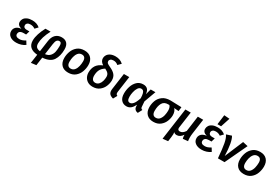

<svg xmlns="http://www.w3.org/2000/svg" viewBox="106 -2253 5676 3902"><g transform="rotate(30 2944.5 -301.5)"><path d="M22 -139Q22 -196 61 -235Q100 -274 179 -283Q79 -309 79 -390Q79 -432 102.5 -467Q126 -502 173.5 -523Q221 -544 289 -544Q399 -544 469 -482L408 -417Q382 -435 356.5 -443.5Q331 -452 297 -452Q253 -452 228.5 -432Q204 -412 204 -381Q204 -351 224.5 -334.5Q245 -318 282 -318H347L321 -230H266Q153 -230 153 -145Q153 -115 176.5 -97.5Q200 -80 246 -80Q280 -80 311.5 -91Q343 -102 385 -127L432 -50Q390 -19 336.5 -2Q283 15 226 15Q134 15 78 -26.5Q22 -68 22 -139Z M1149 -357Q1149 -202 1084 -101Q1019 0 840 13L813 205L692 220L722 13Q498 -4 498 -194Q498 -266 526 -353Q554 -440 602 -529H723Q621 -334 621 -197Q621 -139 648.5 -111Q676 -83 734 -77L770 -333Q783 -435 838 -489.5Q893 -544 980 -544Q1062 -544 1105.5 -497Q1149 -450 1149 -357ZM887 -329 852 -77Q927 -86 966 -130Q1005 -174 1016.5 -233Q1028 -292 1028 -366Q1028 -414 1015.5 -433.5Q1003 -453 976 -453Q941 -453 919 -427Q897 -401 887 -329Z M1230 -208Q1230 -286 1258.5 -363Q1287 -440 1351 -492Q1415 -544 1515 -544Q1617 -544 1672.5 -484.5Q1728 -425 1728 -322Q1728 -244 1700 -167Q1672 -90 1608 -37.5Q1544 15 1443 15Q1341 15 1285.5 -44Q1230 -103 1230 -208ZM1597 -336Q1597 -447 1508 -447Q1453 -447 1420 -406.5Q1387 -366 1373.5 -309Q1360 -252 1360 -198Q1360 -82 1450 -82Q1505 -82 1538 -123.5Q1571 -165 1584 -223Q1597 -281 1597 -336Z M2302 -687 2236 -620Q2210 -642 2184.5 -652Q2159 -662 2128 -662Q2082 -662 2059 -643Q2036 -624 2036 -597Q2036 -569 2054.5 -552Q2073 -535 2129 -510Q2215 -472 2256 -422Q2297 -372 2297 -294Q2297 -225 2267.5 -153.5Q2238 -82 2175 -33.5Q2112 15 2018 15Q1952 15 1904 -13Q1856 -41 1830 -89.5Q1804 -138 1804 -200Q1804 -293 1846.5 -360.5Q1889 -428 1991 -470Q1948 -498 1930 -528.5Q1912 -559 1912 -597Q1912 -635 1934.5 -671.5Q1957 -708 2004 -731.5Q2051 -755 2120 -755Q2232 -755 2302 -687ZM1935 -197Q1935 -143 1958 -112.5Q1981 -82 2025 -82Q2074 -82 2106 -116.5Q2138 -151 2152 -201Q2166 -251 2166 -299Q2166 -346 2142 -376Q2118 -406 2060 -434Q1989 -389 1962 -331.5Q1935 -274 1935 -197Z M2517 -159Q2515 -148 2515 -131Q2515 -110 2523 -98Q2531 -86 2551 -77L2501 14Q2442 -1 2414.5 -31Q2387 -61 2387 -114Q2387 -130 2390 -149L2443 -529H2569Z M3035 -395 3072 -529H3183L3083 -255L3092 -135Q3093 -112 3102.5 -100.5Q3112 -89 3134 -83L3082 15Q3041 10 3016 -15Q2991 -40 2989 -82L2987 -122Q2954 -55 2912.5 -20Q2871 15 2812 15Q2735 15 2688.5 -38.5Q2642 -92 2642 -191Q2642 -273 2668 -354Q2694 -435 2750.5 -489.5Q2807 -544 2894 -544Q2960 -544 2995 -507.5Q3030 -471 3035 -395ZM2772 -192Q2772 -133 2788.5 -107Q2805 -81 2839 -81Q2878 -81 2914.5 -123Q2951 -165 2986 -272Q2984 -340 2974 -378.5Q2964 -417 2946.5 -432.5Q2929 -448 2901 -448Q2856 -448 2827 -403.5Q2798 -359 2785 -299Q2772 -239 2772 -192Z M3227 -208Q3227 -286 3255 -360.5Q3283 -435 3352 -486Q3421 -537 3535 -537Q3633 -537 3793 -529L3782 -432L3674 -441Q3697 -418 3710.5 -382.5Q3724 -347 3724 -300Q3724 -232 3696 -159.5Q3668 -87 3604.5 -36Q3541 15 3442 15Q3341 15 3284 -45Q3227 -105 3227 -208ZM3595 -331Q3595 -409 3559 -445H3531Q3436 -446 3397 -376Q3358 -306 3358 -196Q3358 -140 3380.5 -111Q3403 -82 3447 -82Q3503 -82 3536 -123Q3569 -164 3582 -221Q3595 -278 3595 -331Z M4248 -82Q4248 -38 4255 2L4138 13Q4131 -10 4129 -28.5Q4127 -47 4127 -76Q4070 11 3991 11Q3944 11 3920 -18Q3925 4 3925 28Q3925 59 3918 107L3904 204L3781 217L3886 -529H4012L3960 -157Q3958 -143 3958 -138Q3958 -85 4010 -85Q4076 -85 4128 -165L4178 -529H4304L4255 -179Q4248 -127 4248 -82Z M4372 -139Q4372 -196 4411 -235Q4450 -274 4529 -283Q4429 -309 4429 -390Q4429 -432 4452.5 -467Q4476 -502 4523.5 -523Q4571 -544 4639 -544Q4749 -544 4819 -482L4758 -417Q4732 -435 4706.5 -443.5Q4681 -452 4647 -452Q4603 -452 4578.5 -432Q4554 -412 4554 -381Q4554 -351 4574.5 -334.5Q4595 -318 4632 -318H4697L4671 -230H4616Q4503 -230 4503 -145Q4503 -115 4526.5 -97.5Q4550 -80 4596 -80Q4630 -80 4661.5 -91Q4693 -102 4735 -127L4782 -50Q4740 -19 4686.5 -2Q4633 15 4576 15Q4484 15 4428 -26.5Q4372 -68 4372 -139ZM4756 -813 4685 -596H4600L4629 -823Z M5051 -110 5233 -543 5353 -516 5110 0H4955Q4938 -212 4916 -330Q4894 -448 4853 -503L4972 -542Q5040 -438 5051 -110Z M5352 -208Q5352 -286 5380.5 -363Q5409 -440 5473 -492Q5537 -544 5637 -544Q5739 -544 5794.5 -484.5Q5850 -425 5850 -322Q5850 -244 5822 -167Q5794 -90 5730 -37.5Q5666 15 5565 15Q5463 15 5407.5 -44Q5352 -103 5352 -208ZM5719 -336Q5719 -447 5630 -447Q5575 -447 5542 -406.5Q5509 -366 5495.5 -309Q5482 -252 5482 -198Q5482 -82 5572 -82Q5627 -82 5660 -123.5Q5693 -165 5706 -223Q5719 -281 5719 -336Z"/></g></svg>

Font: FiraGO Medium
Style: Italic
Weight: 500
Italic angle: -8°
Designer: bBox Type GmbH
Foundry: bBox Type GmbH
Version: Version 1.001